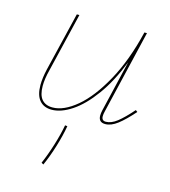

<svg xmlns="http://www.w3.org/2000/svg" viewBox="-98 -486 706 796"><g transform="rotate(15 255.0 -87.5)"><path d="M481 -80Q445 -39 417.5 -18Q390 3 365 3Q336 3 336 -26Q336 -36 339 -49L391 -269Q356 -180 311.5 -119Q267 -58 221 -27.5Q175 3 135 3Q101 3 82.5 -19Q64 -41 64 -84Q64 -114 73 -153L134 -406H145L84 -152Q74 -113 74 -83Q74 -44 90 -25.5Q106 -7 136 -7Q184 -7 239 -53Q294 -99 344 -189.5Q394 -280 424 -406H435L350 -47Q347 -35 347 -26Q347 -7 365 -7Q388 -7 413 -26.5Q438 -46 473 -86ZM206 51 216 52Q209 93 194 142Q179 191 161 231L152 226Q169 187 184 138.5Q199 90 206 51Z"/></g></svg>

Font: Ysabeau Infant Hairline
Style: Italic
Weight: 100
Italic angle: -12°
Designer: Christian Thalmann (Catharsis Fonts)
Version: Version 0.003